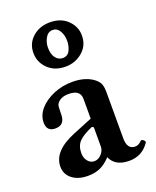

<svg xmlns="http://www.w3.org/2000/svg" viewBox="-137 -801 724 893"><g transform="rotate(-20 224.5 -355.0)"><path d="M143 11Q95 11 65.5 -12Q36 -35 36 -73Q36 -149 147 -195L245 -235V-333Q245 -378 187 -378Q145 -378 128 -351Q125 -347 124 -335.5Q123 -324 123 -301Q123 -248 76 -248Q33 -248 33 -292Q33 -328 59 -358Q85 -388 128.5 -406.5Q172 -425 223 -425Q280 -425 319 -400Q340 -386 348 -370.5Q356 -355 356 -327V-97Q356 -42 396 -42Q413 -42 429 -59Q434 -63 442.5 -55.5Q451 -48 448 -43Q412 11 348 11Q278 11 256 -40Q231 -13 204.5 -1Q178 11 143 11ZM194 -43Q214 -43 229.5 -60Q245 -77 245 -97V-192L237 -197Q188 -176 168.5 -155Q149 -134 149 -99Q149 -75 162 -59Q175 -43 194 -43ZM219 -502Q165 -502 132 -534.5Q99 -567 99 -613Q99 -660 133.5 -690.5Q168 -721 219 -721Q273 -721 306 -689Q339 -657 339 -613Q339 -563 303 -532.5Q267 -502 219 -502ZM220 -544Q245 -544 255.5 -566Q266 -588 266 -613Q266 -641 253.5 -662Q241 -683 220 -683Q196 -683 183.5 -660.5Q171 -638 171 -613Q171 -580 185 -562Q199 -544 220 -544Z"/></g></svg>

Font: Junicode SmExp
Style: Bold
Weight: 700
Width: 6
Designer: Peter S. Baker
Version: Version 2.205; ttfautohint (v1.8.4)